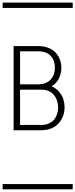

<svg xmlns="http://www.w3.org/2000/svg" viewBox="-20 -990 570 1453"><path d="M266.6 -351.6Q329.6 -351.6 362.5 -387.2Q395.5 -422.9 395.5 -478Q395.5 -531.7 364.3 -566.7Q333 -601.6 266.6 -601.6H131.8V-351.6ZM419.9 -176.8Q419.9 -232.9 387.2 -272.2Q354.5 -311.5 291 -311.5H131.8V-44.4H291Q324.2 -44.4 349.9 -55.7Q375.5 -66.9 390.4 -86.2Q405.3 -105.5 412.6 -128.4Q419.9 -151.4 419.9 -176.8ZM370.1 -336.9Q405.3 -322.3 428.5 -294.2Q451.7 -266.1 460.2 -237.1Q468.8 -208 468.8 -176.8Q468.8 -153.8 463.1 -130.6Q457.5 -107.4 444.1 -84.5Q430.7 -61.5 411.1 -43.9Q391.6 -26.4 360.4 -15.4Q329.1 -4.4 291 -4.4H83V-641.6H266.6Q313.5 -641.6 349.1 -626.7Q384.8 -611.8 404.8 -587.4Q424.8 -563 434.6 -535.2Q444.3 -507.3 444.3 -478Q444.3 -435.5 426.8 -397.9Q409.2 -360.4 370.1 -336.9ZM0 402.8H530.3V442.9H0ZM0 -970.2H530.3V-930.2H0Z"/></svg>

Font: AzarMehrMSRS1
Style: Regular
Weight: 1
Designer: Amin Abedi
Version: Version 1.00